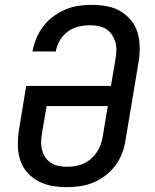

<svg xmlns="http://www.w3.org/2000/svg" viewBox="-20 -763 640 791"><path d="M255 8Q223 8 193 2.5Q163 -3 137 -17Q111 -31 91.5 -53.5Q72 -76 63 -104.5Q54 -133 53.5 -164.5Q53 -196 58 -227L88 -409H437L456 -521Q459 -539 459.5 -557Q460 -575 455 -591Q450 -607 440.5 -621Q431 -635 417 -643.5Q403 -652 386 -655.5Q369 -659 351 -659Q328 -659 304 -653.5Q280 -648 260 -633.5Q240 -619 227 -597Q214 -575 210 -552V-551H114V-552Q119 -579 130 -605.5Q141 -632 158.5 -655Q176 -678 200 -695.5Q224 -713 250 -724Q276 -735 303.5 -739Q331 -743 358 -743Q389 -743 419.5 -737.5Q450 -732 475 -717.5Q500 -703 519 -680.5Q538 -658 546.5 -629.5Q555 -601 555.5 -570Q556 -539 551 -508L497 -185Q493 -158 483 -131.5Q473 -105 455.5 -81.5Q438 -58 414.5 -40Q391 -22 364.5 -11Q338 0 310 4Q282 8 255 8ZM255 -76Q272 -76 289 -78.5Q306 -81 323 -88.5Q340 -96 353.5 -107.5Q367 -119 377.5 -134Q388 -149 394 -165.5Q400 -182 403 -199L424 -326H172L153 -214Q150 -196 149.5 -178.5Q149 -161 153.5 -144.5Q158 -128 167 -114.5Q176 -101 190 -92Q204 -83 221 -79.5Q238 -76 255 -76Z"/></svg>

Font: Iosevka Medium Extended
Style: Italic
Weight: 500
Width: 7
Italic angle: -9°
Monospace: yes
Designer: Belleve Invis
Foundry: Belleve Invis
Version: Version 32.5.0; ttfautohint (v1.8.4)